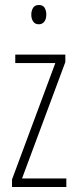

<svg xmlns="http://www.w3.org/2000/svg" viewBox="-20 -747 307 767"><path d="M245 0H28V-30L201 -495H41V-529H241V-499L68 -34H245ZM135 -727Q152 -727 158.5 -715.5Q165 -704 165 -689Q165 -671 157 -660.5Q149 -650 135 -650Q120 -650 112.5 -661Q105 -672 105 -688Q105 -704 112 -715.5Q119 -727 135 -727Z"/></svg>

Font: Noto Sans Gurmukhi ExtraCondensed ExtraLight
Style: Regular
Weight: 200
Width: 2
Designer: Jelle Bosma - Monotype Design Team
Foundry: Monotype Imaging Inc.
Version: Version 2.004; ttfautohint (v1.8.4.7-5d5b)